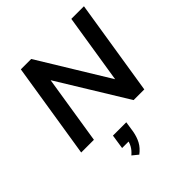

<svg xmlns="http://www.w3.org/2000/svg" viewBox="-264 -872 1334 1334"><g transform="rotate(-45 403.0 -204.5)"><path d="M53 0 165 -705H267L583 -188H579L661 -705H785L673 0H568L254 -512H259L178 0ZM328 296 285 261Q312 238 325.5 213.5Q339 189 343 164L364 179H276L292 73H423L411 152Q403 197 384.5 232Q366 267 328 296Z"/></g></svg>

Font: Nunito Sans 8pt
Style: Bold Italic
Weight: 700
Italic angle: -9°
Version: Version 3.101;gftools[0.9.27]